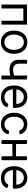

<svg xmlns="http://www.w3.org/2000/svg" viewBox="1727 -2320 604 4098"><g transform="rotate(90 2029.0 -271.0)"><path d="M76.7 0V-545.5H505.7V0H421.9V-467.3H160.5V0Z M633.5 -269.9Q633.5 -355.1 664.6 -418.7Q695.7 -482.2 751.2 -517.4Q806.8 -552.6 880.7 -552.6Q954.5 -552.6 1010.1 -517.4Q1065.7 -482.2 1096.8 -418.7Q1127.8 -355.1 1127.8 -269.9Q1127.8 -185.4 1096.8 -122.2Q1065.7 -58.9 1010.1 -23.8Q954.5 11.4 880.7 11.4Q806.8 11.4 751.2 -23.8Q695.7 -58.9 664.6 -122.2Q633.5 -185.4 633.5 -269.9ZM1044 -269.9Q1044 -324.6 1026.6 -371.8Q1009.2 -419 973 -448.2Q936.8 -477.3 880.7 -477.3Q824.6 -477.3 788.4 -448.2Q752.1 -419 734.7 -371.8Q717.3 -324.6 717.3 -269.9Q717.3 -215.2 734.7 -168.3Q752.1 -121.4 788.4 -92.7Q824.6 -63.9 880.7 -63.9Q936.8 -63.9 973 -92.7Q1009.2 -121.4 1026.6 -168.3Q1044 -215.2 1044 -269.9Z M1676.1 -545.5V0H1592.3V-545.5ZM1643.5 -207.4Q1615.1 -196.7 1587 -188.7Q1558.9 -180.8 1528.1 -176.3Q1497.2 -171.9 1460.2 -171.9Q1367.5 -171.9 1311.6 -221.9Q1255.7 -272 1255.7 -372.2V-546.9H1339.5V-372.2Q1339.5 -330.3 1355.5 -303.3Q1371.4 -276.3 1398.8 -263.1Q1426.1 -250 1460.2 -250Q1513.5 -250 1556.6 -259.8Q1599.8 -269.5 1643.5 -285.5Z M1922.6 -23.8Q1865.8 -58.2 1834.9 -121.8Q1806.1 -182.2 1804 -268.5Q1804 -352.3 1834.9 -416.2Q1865.8 -480.8 1920.8 -516.3Q1976.2 -552.6 2049.7 -552.6Q2092.7 -552.6 2133.9 -538.4Q2175.4 -524.1 2209.5 -492.5Q2243.6 -460.6 2263.8 -408.4Q2284.1 -356.2 2284.1 -279.8V-265.3Q2284.1 -256.4 2278.1 -250.4Q2272 -244.3 2263.5 -244.3H1888.1Q1889.9 -189.6 1909.4 -151.3Q1930.8 -108.3 1969.1 -86.3Q2007.5 -63.9 2058.2 -63.9Q2091.6 -63.9 2118.3 -73.5Q2145.2 -82.7 2164.4 -101.9Q2178.6 -115.1 2188.2 -133.9Q2190.7 -139.2 2195.7 -142Q2200.6 -144.9 2206.3 -144.9Q2210.2 -144.9 2212 -144.2L2253.9 -132.5Q2260.7 -130.7 2264.7 -125Q2268.8 -119.3 2268.8 -112.6Q2268.8 -107.6 2267 -104Q2253.9 -75.6 2232.6 -54.3Q2203.1 -23.1 2158 -6Q2114.3 11.4 2058.2 11.4Q1979.8 11.4 1922.6 -23.8ZM2198.9 -316.8Q2198.9 -362.9 2180.8 -399.1Q2162.6 -435.4 2128.9 -456.3Q2095.2 -477.3 2049.7 -477.3Q1999.6 -477.3 1963.4 -452.8Q1926.8 -427.6 1907.3 -388.5Q1890.6 -354.4 1888.5 -316.8Z M2502.1 -24.9Q2446.7 -61.1 2416.9 -124.6Q2387.1 -188.2 2387.1 -269.9Q2387.1 -353 2418 -416.9Q2448.5 -480.5 2503.9 -516.7Q2558.9 -552.6 2632.8 -552.6Q2690.3 -552.6 2736.5 -531.2Q2783 -509.9 2812.1 -471.6Q2833.8 -443.5 2843.4 -408.4Q2844.1 -404.8 2844.1 -403.1Q2844.1 -394.5 2838.1 -388.3Q2832 -382.1 2823.5 -382.1H2780.2Q2773.8 -382.1 2768.5 -385.7Q2763.1 -389.2 2760.7 -395.2Q2749.6 -424.4 2722.7 -448.5Q2689.6 -477.3 2634.2 -477.3Q2585.6 -477.3 2548.7 -452.1Q2511.7 -426.1 2491.5 -380.7Q2470.9 -334.9 2470.9 -272.7Q2470.9 -209.5 2491.1 -162.6Q2510.7 -116.5 2547.9 -89.8Q2584.5 -63.9 2634.2 -63.9Q2666.5 -63.9 2693.5 -75.3Q2719.8 -86.3 2738.6 -108Q2752.5 -123.9 2760.7 -145.6Q2763.1 -151.6 2768.3 -155.4Q2773.4 -159.1 2780.2 -159.1H2823.2Q2831.7 -159.1 2837.7 -153.1Q2843.8 -147 2843.8 -138.5Q2843.8 -134.9 2843 -132.8Q2834.5 -101.2 2813.9 -72.4Q2785.9 -33.7 2740.4 -11.4Q2695 11.4 2634.2 11.4Q2557.5 11.4 2502.1 -24.9Z M3335.9 -545.5H3378.2Q3387.1 -545.5 3393.1 -539.4Q3399.1 -533.4 3399.1 -524.9V-20.6Q3399.1 -12.1 3393.1 -6Q3387.1 0 3378.2 0H3335.9Q3327.4 0 3321.4 -6Q3315.3 -12.1 3315.3 -20.6V-233H3054V-20.6Q3054 -12.1 3047.9 -6Q3041.9 0 3033 0H2990.8Q2982.2 0 2976.2 -6Q2970.2 -12.1 2970.2 -20.6V-524.9Q2970.2 -533.4 2976.2 -539.4Q2982.2 -545.5 2990.8 -545.5H3033Q3041.9 -545.5 3047.9 -539.4Q3054 -533.4 3054 -524.9V-311.1H3315.3V-524.9Q3315.3 -533.4 3321.4 -539.4Q3327.4 -545.5 3335.9 -545.5Z M3645.6 -23.8Q3588.8 -58.2 3557.9 -121.8Q3529.1 -182.2 3527 -268.5Q3527 -352.3 3557.9 -416.2Q3588.8 -480.8 3643.8 -516.3Q3699.2 -552.6 3772.7 -552.6Q3815.7 -552.6 3856.9 -538.4Q3898.4 -524.1 3932.5 -492.5Q3966.6 -460.6 3986.9 -408.4Q4007.1 -356.2 4007.1 -279.8V-265.3Q4007.1 -256.4 4001.1 -250.4Q3995 -244.3 3986.5 -244.3H3611.2Q3612.9 -189.6 3632.5 -151.3Q3653.8 -108.3 3692.1 -86.3Q3730.5 -63.9 3781.2 -63.9Q3814.6 -63.9 3841.3 -73.5Q3868.3 -82.7 3887.4 -101.9Q3901.6 -115.1 3911.2 -133.9Q3913.7 -139.2 3918.7 -142Q3923.7 -144.9 3929.3 -144.9Q3933.2 -144.9 3935 -144.2L3976.9 -132.5Q3983.7 -130.7 3987.7 -125Q3991.8 -119.3 3991.8 -112.6Q3991.8 -107.6 3990.1 -104Q3976.9 -75.6 3955.6 -54.3Q3926.1 -23.1 3881 -6Q3837.4 11.4 3781.2 11.4Q3702.8 11.4 3645.6 -23.8ZM3921.9 -316.8Q3921.9 -362.9 3903.8 -399.1Q3885.7 -435.4 3851.9 -456.3Q3818.2 -477.3 3772.7 -477.3Q3722.7 -477.3 3686.4 -452.8Q3649.9 -427.6 3630.3 -388.5Q3613.6 -354.4 3611.5 -316.8Z"/></g></svg>

Font: DeltaSans
Style: Regular
Weight: 400
Designer: Rasmus Andersson
Foundry: rsms
Version: Version 3.012